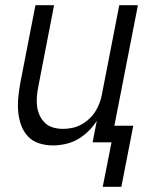

<svg xmlns="http://www.w3.org/2000/svg" viewBox="-20 -550 590 742"><path d="M377 172 411 0H338L354 -83Q340 -61 321 -42.5Q302 -24 280 -11.5Q258 1 233 6.5Q208 12 184 12Q157 12 131.5 4Q106 -4 88.5 -22.5Q71 -41 62 -65.5Q53 -90 50.5 -117Q48 -144 50.5 -171.5Q53 -199 58 -227L117 -530H189L128 -215Q124 -195 122.5 -175.5Q121 -156 123.5 -137.5Q126 -119 134 -102.5Q142 -86 155 -74Q168 -62 186 -57Q204 -52 224 -52Q241 -52 258.5 -55.5Q276 -59 293 -68Q310 -77 324 -90Q338 -103 348 -118.5Q358 -134 364.5 -151.5Q371 -169 374 -186L441 -530H513L422 -64H495L449 172Z"/></svg>

Font: Lode
Style: Italic
Weight: 400
Italic angle: -11°
Monospace: yes
Designer: Belleve Invis
Foundry: Belleve Invis
Version: Version 29.2.0; ttfautohint (v1.8.3)